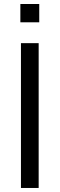

<svg xmlns="http://www.w3.org/2000/svg" viewBox="-20 -933 296 953"><path d="M171.9 -718.8V0H84V-718.8ZM81.1 -822.3V-913.1H174.8V-822.3Z"/></svg>

Font: Min Sans
Style: Regular
Weight: 400
Designer: Jinseong-Kim, NotoSansCJK, Nunito
Foundry: Jinseong-Kim
Version: Version 1.400;Glyphs 3.1.2 (3151)